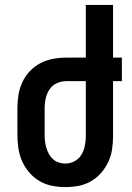

<svg xmlns="http://www.w3.org/2000/svg" viewBox="-20 -755 540 783"><path d="M246 8Q219 8 191.5 2.5Q164 -3 140.5 -17Q117 -31 99 -52Q81 -73 70 -98Q59 -123 55 -150.5Q51 -178 51 -205V-315Q51 -342 55.5 -369Q60 -396 71.5 -420.5Q83 -445 102 -465Q121 -485 145 -497.5Q169 -510 196 -515Q223 -520 250 -520H330V-735H441V-520H477V-424H441V-200Q441 -173 437 -146Q433 -119 421.5 -94.5Q410 -70 392 -49.5Q374 -29 350.5 -15.5Q327 -2 300 3Q273 8 246 8ZM246 -88Q266 -88 284 -97.5Q302 -107 312 -124Q322 -141 326 -160.5Q330 -180 330 -200V-424H250Q230 -424 211.5 -415.5Q193 -407 182 -390.5Q171 -374 166.5 -354.5Q162 -335 162 -315V-205Q162 -192 163.5 -178.5Q165 -165 169 -152Q173 -139 179.5 -127Q186 -115 196 -106Q206 -97 219 -92.5Q232 -88 246 -88Z"/></svg>

Font: Moesevka
Style: Bold
Weight: 700
Monospace: yes
Designer: Belleve Invis
Foundry: Belleve Invis
Version: Version 32.5.0; ttfautohint (v1.8.4)